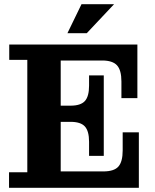

<svg xmlns="http://www.w3.org/2000/svg" viewBox="-20 -894 740 914"><path d="M23 0V-74H110V-609H24V-682H269V0ZM269 0V-78H641V0ZM404 -219Q404 -270 384 -292Q364 -314 316 -314H474V-152H404ZM269 -314V-391H474V-314ZM472 -78Q523 -78 543.5 -101Q564 -124 564 -178V-264H641V-78ZM316 -391Q364 -391 384 -413Q404 -435 404 -486V-535H474V-391ZM269 -606V-682H634V-606ZM558 -506Q558 -560 537 -583Q516 -606 466 -606H634V-427H558ZM301 -736 368 -874H523L393 -736Z"/></svg>

Font: Montagu Slab 144pt SemiBold
Style: Regular
Weight: 600
Version: Version 1.000